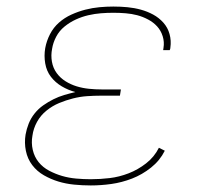

<svg xmlns="http://www.w3.org/2000/svg" viewBox="-20 -558 640 586"><path d="M257 8Q232 8 206.5 5.5Q181 3 158 -4Q135 -11 114 -23Q93 -35 78.5 -54Q64 -73 59 -97.5Q54 -122 58 -147Q61 -164 67.5 -180.5Q74 -197 85.5 -211.5Q97 -226 112 -236.5Q127 -247 143 -255Q159 -263 176 -268Q193 -273 210 -277Q188 -283 168.5 -294.5Q149 -306 135.5 -323.5Q122 -341 118 -364.5Q114 -388 118 -411Q122 -433 132.5 -453.5Q143 -474 160 -489Q177 -504 198 -513.5Q219 -523 240.5 -528.5Q262 -534 283.5 -536Q305 -538 326 -538Q348 -538 369 -536Q390 -534 410 -528.5Q430 -523 447.5 -513.5Q465 -504 478.5 -489Q492 -474 497.5 -454Q503 -434 500 -413Q500 -411 499.5 -409Q499 -407 498 -405H478Q478 -407 478.5 -408.5Q479 -410 479 -412Q482 -430 476.5 -447.5Q471 -465 459.5 -477.5Q448 -490 432 -498.5Q416 -507 399 -511.5Q382 -516 363.5 -517.5Q345 -519 326 -519Q307 -519 288 -517.5Q269 -516 249.5 -511.5Q230 -507 211.5 -498.5Q193 -490 177 -477Q161 -464 151.5 -446Q142 -428 139 -409Q135 -389 138.5 -369.5Q142 -350 153 -335Q164 -320 180 -310Q196 -300 214 -294.5Q232 -289 251.5 -287Q271 -285 291 -285H349L346 -266H288Q267 -266 245.5 -264.5Q224 -263 202.5 -257.5Q181 -252 160.5 -243.5Q140 -235 122 -220.5Q104 -206 93 -186Q82 -166 79 -144Q75 -122 80 -100.5Q85 -79 98 -63Q111 -47 130 -37Q149 -27 169.5 -21Q190 -15 212.5 -13Q235 -11 257 -11Q286 -11 315 -14.5Q344 -18 372.5 -29Q401 -40 426 -59.5Q451 -79 465 -107L483 -98Q468 -68 441 -46.5Q414 -25 383 -13Q352 -1 320 3.5Q288 8 257 8Z"/></svg>

Font: Iosevka Curly Slab ThEx
Style: Italic
Weight: 100
Width: 7
Italic angle: -9°
Monospace: yes
Designer: Belleve Invis
Foundry: Belleve Invis
Version: Version 11.1.0; ttfautohint (v1.8.3)